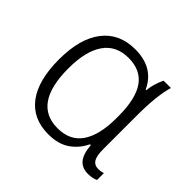

<svg xmlns="http://www.w3.org/2000/svg" viewBox="-136 -702 871 871"><g transform="rotate(45 300.0 -266.0)"><path d="M63 -265Q63 -398 118.5 -470Q174 -542 276 -542Q394 -542 438 -446H442Q446 -489 467 -532H514Q493 -461 493 -337V-119Q493 -75 504.5 -57Q516 -39 539 -39Q559 -39 572 -44V0Q565 4 551.5 7Q538 10 524 10Q486 10 465.5 -13.5Q445 -37 440 -92H435Q414 -47 373.5 -18.5Q333 10 269 10Q169 10 116 -60.5Q63 -131 63 -265ZM436 -260V-274Q436 -385 398 -439Q360 -493 282 -493Q203 -493 162.5 -435Q122 -377 122 -266Q122 -39 279 -39Q359 -39 397.5 -96Q436 -153 436 -260Z"/></g></svg>

Font: Noto Sans Mono UI Light
Style: Regular
Weight: 300
Monospace: yes
Designer: Monotype Design team
Foundry: Monotype Imaging Inc.
Version: Version 1.000